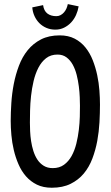

<svg xmlns="http://www.w3.org/2000/svg" viewBox="-20 -880 530 918"><path d="M458 -379.9Q458 -340.3 455.6 -295.4Q453.1 -250.5 445.1 -206.5Q437 -162.6 421.6 -121.8Q406.2 -81.1 380.6 -50.3Q355 -19.5 317.4 -1Q279.8 17.6 227.5 17.6Q186.5 17.6 156.2 2.7Q126 -12.2 104.2 -37.1Q82.5 -62 68.4 -94.7Q54.2 -127.4 45.9 -162.8Q37.6 -198.2 34.4 -234.4Q31.2 -270.5 31.2 -301.8Q31.2 -341.3 34.2 -387.2Q37.1 -433.1 45.9 -478.5Q54.7 -523.9 70.6 -565.9Q86.4 -607.9 112.5 -640.1Q138.7 -672.4 176.3 -691.7Q213.9 -710.9 265.6 -710.9Q306.6 -710.9 337.2 -695.1Q367.7 -679.2 388.9 -652.6Q410.2 -626 423.6 -591.8Q437 -557.6 444.8 -520.8Q452.6 -483.9 455.3 -447.5Q458 -411.1 458 -379.9ZM362.3 -374Q362.3 -390.6 361.3 -415.3Q360.4 -439.9 356.9 -467Q353.5 -494.1 346.7 -521.5Q339.8 -548.8 327.9 -570.6Q315.9 -592.3 298.1 -605.7Q280.3 -619.1 254.9 -619.1Q222.7 -619.1 200.4 -601.8Q178.2 -584.5 163.6 -556.2Q148.9 -527.8 140.6 -492.4Q132.3 -457 128.4 -420.9Q124.5 -384.8 123.8 -351.3Q123 -317.9 123 -293.9Q123 -275.9 124 -252.7Q125 -229.5 128.7 -205.3Q132.3 -181.2 139.6 -158Q147 -134.8 158.9 -116.7Q170.9 -98.6 189 -87.4Q207 -76.2 232.4 -76.2Q264.2 -76.2 286.1 -92.3Q308.1 -108.4 322.5 -134.5Q336.9 -160.6 345 -193.4Q353 -226.1 356.9 -259Q360.8 -292 361.6 -322.3Q362.3 -352.5 362.3 -374ZM356 -849.6Q352.5 -828.1 343.5 -808.1Q334.5 -788.1 320.1 -772.7Q305.7 -757.3 286.6 -747.8Q267.6 -738.3 244.6 -738.3Q221.7 -738.3 202.1 -746.6Q182.6 -754.9 168.2 -769.3Q153.8 -783.7 145 -803Q136.2 -822.3 134.3 -844.7L186 -855.5Q189.9 -828.1 206.5 -815.4Q223.1 -802.7 249.5 -802.7Q260.7 -802.7 270 -807.9Q279.3 -813 286.4 -821.3Q293.5 -829.6 297.9 -839.8Q302.2 -850.1 304.2 -860.4Z"/></svg>

Font: Maiden Orange
Style: Regular
Weight: 400
Designer: Astigmatic (AOETI)
Foundry: Astigmatic (AOETI)
Version: Version 1.001